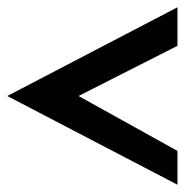

<svg xmlns="http://www.w3.org/2000/svg" viewBox="-23 -546 525 528"><path d="M-3 -282 465 -38V-131L193 -282L465 -420V-526Z"/></svg>

Font: Charger Sport
Style: Blk
Weight: 900
Designer: Jasper
Foundry: Cannot Into Space Fonts
Version: Version 1.1